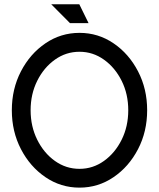

<svg xmlns="http://www.w3.org/2000/svg" viewBox="-20 -859 735 888"><path d="M347.7 -619.6Q285.2 -619.6 233.9 -583Q182.6 -546.4 152.1 -485.1Q121.6 -423.8 121.6 -349.1Q121.6 -274.4 152.1 -212.9Q182.6 -151.4 233.9 -114.7Q285.2 -78.1 347.7 -78.1Q409.7 -78.1 460.9 -114.7Q512.2 -151.4 542.7 -212.9Q573.2 -274.4 573.2 -349.1Q573.2 -423.8 542.7 -485.1Q512.2 -546.4 460.9 -583Q409.7 -619.6 347.7 -619.6ZM347.7 8.8Q261.2 8.8 190.2 -39.6Q119.1 -87.9 76.9 -169.2Q34.7 -250.5 34.7 -349.1Q34.7 -447.8 76.9 -529.1Q119.1 -610.4 190.2 -658.7Q261.2 -707 347.7 -707Q434.1 -707 505.1 -658.7Q576.2 -610.4 618.4 -529.1Q660.6 -447.8 660.6 -349.1Q660.6 -250.5 618.4 -169.2Q576.2 -87.9 505.1 -39.6Q434.1 8.8 347.7 8.8ZM389.6 -752H303.7L216.8 -839.4H346.7Z"/></svg>

Font: Qaz
Style: Regular
Weight: 400
Designer: GGBotNet
Foundry: f0n7
Version: 0.70